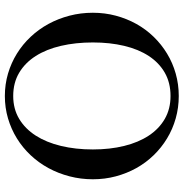

<svg xmlns="http://www.w3.org/2000/svg" viewBox="-3 -733 752 786"><g transform="rotate(90 373.0 -340.0)"><path d="M373 16.1Q325.2 16.1 281.2 3.2Q237.3 -9.8 199.5 -33.2Q161.6 -56.6 130.6 -89.6Q99.6 -122.6 77.9 -162.6Q56.2 -202.6 44.2 -248.5Q32.2 -294.4 32.2 -344.2Q32.2 -393.1 44.2 -438Q56.2 -482.9 77.9 -522Q99.6 -561 130.6 -593Q161.6 -625 199.5 -647.9Q237.3 -670.9 281.2 -683.3Q325.2 -695.8 373 -695.8Q420.9 -695.8 464.8 -683.3Q508.8 -670.9 546.6 -647.9Q584.5 -625 615.5 -593Q646.5 -561 668.2 -522Q689.9 -482.9 701.9 -438Q713.9 -393.1 713.9 -344.2Q713.9 -294.9 701.9 -248.8Q689.9 -202.6 668.2 -162.6Q646.5 -122.6 615.5 -89.6Q584.5 -56.6 546.6 -33.2Q508.8 -9.8 464.8 3.2Q420.9 16.1 373 16.1ZM373 -18.1Q425.8 -18.1 466.6 -42.5Q507.3 -66.9 535.2 -110.4Q563 -153.8 577.4 -213.6Q591.8 -273.4 591.8 -344.2Q591.8 -414.1 577.4 -472.4Q563 -530.8 535.2 -573Q507.3 -615.2 466.6 -638.7Q425.8 -662.1 373 -662.1Q318.8 -662.1 277.8 -638.7Q236.8 -615.2 209.2 -573Q181.6 -530.8 167.7 -472.4Q153.8 -414.1 153.8 -344.2Q153.8 -273.4 167.7 -213.6Q181.6 -153.8 209.2 -110.4Q236.8 -66.9 277.8 -42.5Q318.8 -18.1 373 -18.1Z"/></g></svg>

Font: Warasṭra
Style: Regular
Weight: 400
Designer: R.S. Wihananto
Foundry: R.S. Wihananto
Version: Version 2.0.1